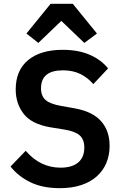

<svg xmlns="http://www.w3.org/2000/svg" viewBox="-20 -970 640 1002"><path d="M292 12Q202 12 138.5 -19Q75 -50 35 -101L114 -183Q153 -138 198.5 -116.5Q244 -95 296 -95Q356 -95 388 -122Q420 -149 420 -200Q420 -242 396 -263.5Q372 -285 315 -294L241 -306Q144 -323 103 -376.5Q62 -430 62 -503Q62 -603 127 -656.5Q192 -710 307 -710Q389 -710 448.5 -684Q508 -658 544 -613L467 -531Q439 -564 400 -583.5Q361 -603 308 -603Q194 -603 194 -509Q194 -469 218 -448Q242 -427 300 -417L373 -404Q464 -387 508 -337Q552 -287 552 -209Q552 -160 535 -119.5Q518 -79 485 -49.5Q452 -20 403.5 -4Q355 12 292 12ZM360 -950 486 -795 420 -746 300 -861 180 -746 118 -795 244 -950Z"/></svg>

Font: IBM Plex Mono SmBld
Style: Regular
Weight: 600
Monospace: yes
Designer: Mike Abbink, Paul van der Laan, Pieter van Rosmalen
Foundry: Bold Monday
Version: Version 2.3